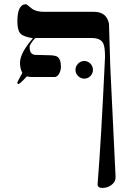

<svg xmlns="http://www.w3.org/2000/svg" viewBox="-20 -613 601 923"><path d="M535.6 236.3Q537.1 259.3 517.3 274.9Q497.6 290.5 472.2 290.5Q448.2 290.5 449.2 271.5Q465.8 70.8 484.9 -338.9Q484.9 -387.2 476.1 -404.8Q463.4 -430.2 421.4 -430.2H149.9Q137.2 -418.9 123 -393.6Q119.1 -349.1 152.3 -349.1L207 -347.7Q242.7 -347.7 253.9 -341.3Q272.9 -330.1 272.9 -292Q272.9 -274.4 264.2 -258.5Q255.4 -242.7 241.2 -242.7H131.8Q121.6 -242.7 109.4 -246.1Q71.3 -204.1 65.9 -209.5Q63.5 -211.9 63.5 -215.8Q63.5 -219.7 87.4 -262.7Q76.2 -283.2 76.2 -311Q76.2 -357.9 138.2 -429.2Q89.8 -437 76.7 -453.4Q63.5 -469.7 63.5 -510.3Q63.5 -592.8 105.5 -592.8Q107.9 -592.8 129.4 -574.5Q150.9 -556.2 190.4 -556.2H431.6Q492.7 -556.2 503.9 -499Q505.4 -433.1 510.3 -289.6ZM426.8 -276.9Q426.8 -260.3 414.6 -247.6Q402.3 -234.9 384.8 -234.9Q368.2 -234.9 355.5 -247.6Q342.8 -260.3 342.8 -276.9Q342.8 -294.4 355.5 -307.1Q368.2 -319.8 384.8 -319.8Q402.3 -319.8 414.6 -307.1Q426.8 -294.4 426.8 -276.9Z"/></svg>

Font: Accordance
Style: Regular
Weight: 400
Version: Version 1.1 (build May 11, 2018) Miklal Software Solutions, 